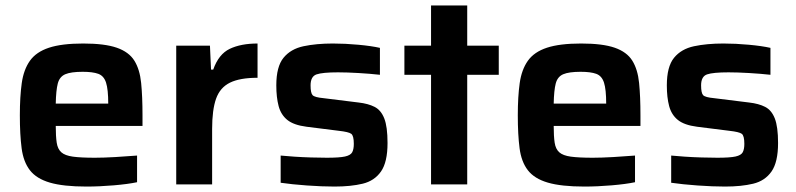

<svg xmlns="http://www.w3.org/2000/svg" viewBox="-20 -678 2927 706"><path d="M298 8Q213 8 163.5 -6.5Q114 -21 90 -52Q66 -83 59.5 -133Q53 -183 53 -254Q53 -323 60 -372.5Q67 -422 90 -454.5Q113 -487 160 -502.5Q207 -518 286 -518Q365 -518 409.5 -502.5Q454 -487 474 -455Q494 -423 499 -373Q504 -323 504 -254V-215H185Q185 -177 188.5 -153.5Q192 -130 205.5 -118Q219 -106 248 -102Q277 -98 329 -98Q360 -98 404 -100.5Q448 -103 484 -106V-8Q451 -1 398.5 3.5Q346 8 298 8ZM185 -297H378Q378 -349 370 -374Q362 -399 341.5 -406.5Q321 -414 284 -414Q241 -414 220 -405Q199 -396 192.5 -371Q186 -346 185 -297Z M628 0V-510H752L756 -422H764Q784 -479 825 -498.5Q866 -518 927 -518V-392Q862 -392 825.5 -374Q789 -356 774.5 -315Q760 -274 760 -204V0Z M1210 8Q1164 8 1108.5 4Q1053 0 1012 -6V-106Q1032 -104 1061.5 -102Q1091 -100 1123.5 -99Q1156 -98 1182 -98Q1228 -98 1248.5 -102.5Q1269 -107 1275 -118Q1281 -129 1281 -149Q1281 -179 1271.5 -186Q1262 -193 1226 -197L1107 -212Q1060 -218 1036.5 -237Q1013 -256 1004.5 -288Q996 -320 996 -364Q996 -433 1022.5 -465.5Q1049 -498 1096 -508Q1143 -518 1204 -518Q1249 -518 1297.5 -513.5Q1346 -509 1377 -502V-403Q1341 -407 1298 -409.5Q1255 -412 1223 -412Q1166 -412 1144 -404.5Q1122 -397 1122 -364Q1122 -336 1129.5 -328Q1137 -320 1170 -317L1299 -301Q1334 -297 1357.5 -285Q1381 -273 1393 -242.5Q1405 -212 1405 -152Q1405 -82 1381 -47.5Q1357 -13 1313.5 -2.5Q1270 8 1210 8Z M1565 0V-403H1467V-510H1565V-658H1698V-510H1814V-403H1698V0Z M2129 8Q2044 8 1994.5 -6.5Q1945 -21 1921 -52Q1897 -83 1890.5 -133Q1884 -183 1884 -254Q1884 -323 1891 -372.5Q1898 -422 1921 -454.5Q1944 -487 1991 -502.5Q2038 -518 2117 -518Q2196 -518 2240.5 -502.5Q2285 -487 2305 -455Q2325 -423 2330 -373Q2335 -323 2335 -254V-215H2016Q2016 -177 2019.5 -153.5Q2023 -130 2036.5 -118Q2050 -106 2079 -102Q2108 -98 2160 -98Q2191 -98 2235 -100.5Q2279 -103 2315 -106V-8Q2282 -1 2229.5 3.5Q2177 8 2129 8ZM2016 -297H2209Q2209 -349 2201 -374Q2193 -399 2172.5 -406.5Q2152 -414 2115 -414Q2072 -414 2051 -405Q2030 -396 2023.5 -371Q2017 -346 2016 -297Z M2646 8Q2600 8 2544.5 4Q2489 0 2448 -6V-106Q2468 -104 2497.5 -102Q2527 -100 2559.5 -99Q2592 -98 2618 -98Q2664 -98 2684.5 -102.5Q2705 -107 2711 -118Q2717 -129 2717 -149Q2717 -179 2707.5 -186Q2698 -193 2662 -197L2543 -212Q2496 -218 2472.5 -237Q2449 -256 2440.5 -288Q2432 -320 2432 -364Q2432 -433 2458.5 -465.5Q2485 -498 2532 -508Q2579 -518 2640 -518Q2685 -518 2733.5 -513.5Q2782 -509 2813 -502V-403Q2777 -407 2734 -409.5Q2691 -412 2659 -412Q2602 -412 2580 -404.5Q2558 -397 2558 -364Q2558 -336 2565.5 -328Q2573 -320 2606 -317L2735 -301Q2770 -297 2793.5 -285Q2817 -273 2829 -242.5Q2841 -212 2841 -152Q2841 -82 2817 -47.5Q2793 -13 2749.5 -2.5Q2706 8 2646 8Z"/></svg>

Font: Saira SemiBold
Style: Regular
Weight: 600
Designer: Hector Gatti with collaboration of the Omnibus-Type team
Foundry: Omnibus-Type
Version: Version 1.100; ttfautohint (v1.8.3)